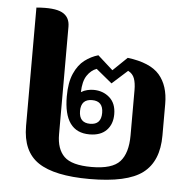

<svg xmlns="http://www.w3.org/2000/svg" viewBox="-49 -683 750 743"><g transform="rotate(5 326.5 -311.5)"><path d="M325 11Q189 11 126 -31Q63 -73 63 -172V-632Q133 -638 163 -622.5Q193 -607 193 -569V-151Q193 -94 222.5 -65Q252 -36 329 -36Q409 -36 439 -69Q469 -102 469 -171V-347Q469 -374 462.5 -392Q456 -410 438 -419L378 -365L316 -416Q294 -408 279 -385.5Q264 -363 263 -321Q274 -328 287 -331Q300 -334 311 -334Q348 -334 373.5 -311.5Q399 -289 399 -247Q399 -208 376 -184.5Q353 -161 310 -161Q210 -161 210 -300Q210 -354 225.5 -389Q241 -424 265.5 -442.5Q290 -461 318 -469L377 -416L432 -469Q520 -458 556 -416.5Q592 -375 592 -304V-181Q592 -81 531.5 -35Q471 11 325 11ZM309 -202Q352 -202 352 -248Q352 -294 309 -294Q266 -294 266 -248Q266 -202 309 -202Z"/></g></svg>

Font: Noto Serif Thai SemiCondensed
Style: Bold
Weight: 700
Width: 4
Designer: Monotype Design Team
Foundry: Monotype Imaging Inc.
Version: Version 2.002; ttfautohint (v1.8.4.7-5d5b)